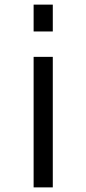

<svg xmlns="http://www.w3.org/2000/svg" viewBox="-20 -811 374 831"><path d="M125.5 -791H208.5V-674.8H125.5ZM125.5 -564.9H208.5V0H125.5Z"/></svg>

Font: Duru Sans
Style: Regular
Weight: 400
Designer: Onur Yazõcõgil
Foundry: Onur Yazõcõgil
Version: Version 1.001